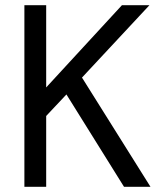

<svg xmlns="http://www.w3.org/2000/svg" viewBox="-20 -720 623 740"><path d="M74 0V-700H158V-383L450 -700H556L296 -421L560 0H458L236 -356L158 -273V0Z"/></svg>

Font: DM Sans 18pt
Style: Regular
Weight: 400
Designer: Colophon Foundry, Jonny Pinhorn
Foundry: Colophon Foundry
Version: Version 4.004;gftools[0.9.30]